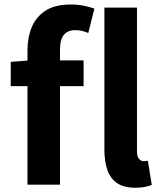

<svg xmlns="http://www.w3.org/2000/svg" viewBox="-20 -832 704 865"><path d="M103.8 0V-605.1Q103.8 -663.3 123.3 -710.1Q142.9 -756.8 185.6 -784.3Q228.3 -811.7 298.3 -811.7Q331.7 -811.7 358.9 -806Q386.1 -800.3 405.1 -793.1L377.7 -683.3Q349.6 -696.2 318.4 -696.2Q285.8 -696.2 268.1 -675.3Q250.3 -654.4 250.3 -607.9V0ZM28.4 -444.1V-553.2L112.3 -559.8H356.6V-444.1ZM588.8 13.8Q537.4 13.8 507 -7.4Q476.6 -28.5 463.4 -67.1Q450.3 -105.8 450.3 -157.3V-797.9H597.1V-151.3Q597.1 -125.9 606.6 -115.9Q616.1 -105.8 626.1 -105.8Q630.6 -105.8 634.8 -106.3Q638.9 -106.8 646.1 -107.8L663.8 1.2Q652.1 6.1 633.7 9.9Q615.4 13.8 588.8 13.8Z"/></svg>

Font: Shanggu Sans SC VF
Style: Regular
Weight: 250
Designer: GuiWonder
Version: Version 1.021